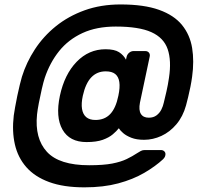

<svg xmlns="http://www.w3.org/2000/svg" viewBox="-20 -695 885 846"><path d="M351.9 130.5Q260 130.5 196.7 107.2Q133.4 84 96.1 41.6Q58.8 -0.8 45.6 -58.6Q32.4 -116.5 40.6 -185.8Q42.6 -199.8 46.6 -222.9Q50.6 -246.1 56.1 -272.1Q61.6 -298.1 67.1 -320.9Q72.6 -343.8 76.6 -356.8Q96.3 -420.3 133.8 -477.7Q171.3 -535.1 226.2 -579.4Q281.1 -623.7 352.8 -649.6Q424.4 -675.4 511.2 -675.4Q614.7 -675.4 680.9 -651.6Q747 -627.9 782.1 -584.7Q817.1 -541.5 826.6 -483.4Q836 -425.4 826.5 -356.8Q823.7 -336 819 -312.2Q814.2 -288.5 808.9 -266.7Q803.6 -244.9 799.7 -230.6Q786.1 -181.4 757.2 -147.3Q728.4 -113.2 691.1 -96.1Q653.9 -79 614.7 -79Q581.7 -79 559 -87.9Q536.2 -96.8 522.7 -108.6Q509.1 -120.4 503.6 -129.9Q493.9 -117.5 477.1 -103.2Q460.4 -88.9 432.6 -78.9Q404.7 -69 361.1 -69Q286.5 -69 255.3 -124Q224.1 -179 243.9 -273Q264.2 -367.6 317.8 -422.8Q371.4 -478 445 -478Q484.5 -478 504.5 -465.1Q524.5 -452.2 535.1 -432.1L537.9 -444.9Q540.5 -455.5 549.3 -462.8Q558 -470 568.6 -470H620Q630.6 -470 636.4 -462.8Q642.1 -455.5 639.5 -444.9L596.6 -242.5Q590.4 -209.9 600.8 -193.1Q611.2 -176.4 635.5 -176.4Q656.1 -176.4 669.7 -186.7Q683.4 -197 691 -212.3Q698.6 -227.6 701.6 -242.2Q706.9 -263.6 713.5 -292.4Q720.1 -321.1 724.5 -351.8Q736.1 -428 718.8 -478.4Q701.5 -528.8 646.7 -553.4Q592 -578 490.1 -578Q405.4 -578 343.5 -549.4Q281.6 -520.9 240.7 -470.1Q199.9 -419.3 177.2 -351.8Q171.6 -334.8 164.4 -303.8Q157.2 -272.8 151.2 -241.3Q145.2 -209.8 143.2 -190.8Q132.5 -85.2 186.7 -26.1Q241 33.1 373 33.1Q435.9 33.1 474.6 25.6Q513.2 18 538.5 5.7Q563.8 -6.6 584 -20Q593.4 -26.1 600.8 -30Q608.2 -33.9 617.9 -33.9H688.9Q699.1 -33.9 705.2 -26.9Q711.2 -20 708 -8.5Q707 -4.5 704.7 -1Q702.4 2.5 699.1 6.1Q664.6 38.1 615.4 66.8Q566.1 95.5 501.1 113Q436.1 130.5 351.9 130.5ZM400.6 -166.4Q440.9 -166.4 465.6 -192.4Q490.4 -218.4 501.5 -273Q509.3 -309.8 505.8 -333.4Q502.4 -357 487.8 -368.8Q473.3 -380.6 445.7 -380.6Q407.5 -380.6 382.2 -354.1Q357 -327.6 344.9 -273Q337.5 -239.1 341.4 -215Q345.4 -190.9 360.2 -178.6Q375.1 -166.4 400.6 -166.4Z"/></svg>

Font: Rubik Light
Style: Italic
Weight: 300
Italic angle: -12°
Designer: Hubert and Fischer
Foundry: Hubert and Fischer
Version: Version 2.300;gftools[0.9.30]